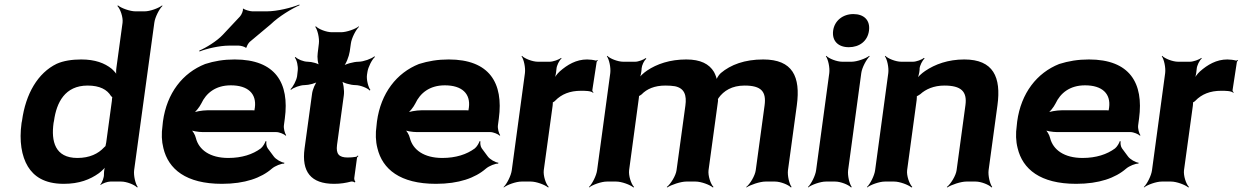

<svg xmlns="http://www.w3.org/2000/svg" viewBox="-20 -800 5475 846"><path d="M422 13 424 15C431 8 454 0 466 0H514C538 0 573 14 584 26L587 24C577 11 568 -26 571 -50L660 -700C663 -724 682 -761 696 -774L694 -776C679 -764 641 -750 617 -750H577C553 -750 514 -764 500 -776L497 -774C510 -761 523 -724 520 -700L493 -502C491 -489 491 -472 494 -464L498 -465C495 -474 482 -488 472 -497C441 -522 399 -538 338 -538C297 -538 259 -532 230 -519C147 -479 93 -387 77 -268L75 -258C64 -179 75 -112 103 -66C129 -24 174 10 261 10C329 10 377 -9 416 -37C429 -47 446 -63 450 -73L446 -74C441 -65 438 -46 438 -32C439 -19 430 5 422 13ZM473 -356 448 -172C448 -170 444 -156 445 -155L450 -159C449 -160 439 -152 438 -150C413 -123 375 -104 321 -104C222 -104 205 -178 216 -258L218 -268C229 -348 266 -423 366 -423C420 -423 452 -405 469 -377C470 -376 478 -368 479 -369L475 -373C474 -372 473 -358 473 -356Z M1014 -538C966 -538 924 -531 884 -518C785 -479 715 -390 698 -265L696 -246C691 -211 692 -178 700 -147C722 -55 799 10 958 10C1059 10 1131 -16 1178 -57C1192 -69 1220 -80 1232 -79L1233 -83C1220 -84 1195 -98 1186 -111L1160 -146C1154 -154 1152 -169 1154 -177L1150 -178C1148 -170 1138 -153 1129 -146C1094 -120 1046 -104 986 -104C905 -104 856 -140 843 -192C840 -206 828 -226 818 -233L814 -229C824 -223 854 -218 874 -218H1197C1211 -218 1232 -209 1239 -202L1241 -204C1235 -212 1229 -234 1231 -248L1235 -278C1256 -434 1194 -538 1014 -538ZM1103 -326 1102 -320C1102 -317 1100 -311 1102 -310L1105 -312C1104 -314 1097 -314 1093 -314H893C872 -314 837 -308 824 -301L828 -297C841 -305 859 -328 867 -344C888 -389 929 -424 997 -424C1073 -424 1111 -387 1103 -326ZM1037 -727 962 -647C936 -619 887 -589 858 -577L859 -573C888 -585 947 -599 989 -599H1032C1040 -599 1060 -594 1061 -590L1067 -591C1066 -596 1075 -611 1081 -616L1173 -693C1209 -728 1266 -762 1300 -777L1299 -780C1265 -766 1202 -750 1155 -750H1092C1082 -750 1057 -757 1053 -762L1050 -761C1053 -755 1044 -734 1037 -727Z M1452 10C1481 10 1504 6 1527 0C1532 -1 1540 1 1543 4L1546 1C1543 -2 1540 -11 1541 -16L1553 -104C1553 -107 1557 -110 1559 -112L1557 -115C1555 -113 1551 -109 1548 -109C1537 -107 1525 -106 1512 -106C1473 -106 1460 -122 1465 -161L1495 -380C1498 -401 1493 -438 1484 -449L1480 -446C1489 -435 1525 -425 1546 -425C1567 -425 1600 -412 1609 -401L1612 -404C1603 -415 1594 -449 1597 -470L1599 -483C1602 -504 1619 -538 1632 -549L1630 -552C1617 -541 1581 -528 1560 -528C1539 -528 1501 -518 1488 -507L1491 -504C1504 -515 1518 -552 1521 -573L1526 -608C1529 -632 1548 -669 1562 -682L1561 -684C1546 -672 1507 -658 1483 -658H1442C1418 -658 1383 -672 1372 -684L1369 -682C1379 -669 1388 -632 1385 -608L1380 -567C1377 -548 1380 -517 1389 -507L1393 -510C1384 -520 1354 -528 1336 -528C1317 -528 1291 -539 1282 -549L1279 -546C1288 -536 1294 -508 1292 -490L1289 -464C1286 -445 1271 -417 1260 -407L1262 -404C1273 -414 1303 -425 1322 -425C1340 -425 1373 -433 1384 -443L1381 -446C1370 -436 1357 -405 1355 -387L1322 -146C1308 -43 1350 10 1452 10Z M1957 -538C1909 -538 1867 -531 1826 -518C1728 -479 1658 -390 1641 -265L1639 -246C1634 -211 1635 -178 1643 -147C1665 -55 1742 10 1901 10C2002 10 2074 -16 2121 -57C2135 -69 2163 -80 2175 -79L2176 -83C2163 -84 2138 -98 2129 -111L2103 -146C2097 -154 2095 -169 2097 -177L2093 -178C2091 -170 2081 -153 2072 -146C2037 -120 1989 -104 1929 -104C1848 -104 1799 -140 1786 -192C1783 -206 1771 -226 1761 -233L1757 -229C1767 -223 1797 -218 1817 -218H2140C2154 -218 2175 -209 2182 -202L2184 -204C2178 -212 2172 -234 2174 -248L2178 -278C2199 -434 2137 -538 1957 -538ZM2046 -326 2045 -320C2045 -317 2043 -311 2045 -310L2048 -312C2047 -314 2040 -314 2036 -314H1836C1815 -314 1780 -308 1767 -301L1771 -297C1784 -305 1802 -328 1810 -344C1831 -389 1872 -424 1940 -424C2016 -424 2054 -387 2046 -326Z M2593 -391 2595 -393C2593 -395 2589 -399 2590 -403L2609 -527C2609 -529 2613 -532 2614 -533L2612 -536C2611 -535 2608 -533 2606 -533C2595 -536 2579 -538 2567 -538C2519 -538 2480 -515 2446 -485C2434 -474 2423 -458 2419 -449L2421 -448C2426 -457 2430 -475 2431 -488L2432 -497C2433 -511 2444 -534 2454 -542L2453 -545C2442 -537 2417 -528 2402 -528H2350C2326 -528 2291 -542 2280 -554L2278 -552C2288 -539 2296 -502 2293 -478L2235 -50C2232 -26 2213 11 2199 24L2200 26C2215 14 2254 0 2278 0H2319C2343 0 2381 14 2395 26L2398 24C2385 11 2373 -26 2376 -50L2415 -334C2415 -337 2417 -350 2415 -351L2413 -348C2414 -347 2425 -354 2426 -356C2454 -385 2491 -400 2540 -400C2557 -400 2585 -400 2593 -391Z M2912 -423C2928 -423 2942 -422 2954 -420C2997 -411 3006 -379 3000 -335L2961 -50C2958 -26 2935 11 2918 24L2920 26C2938 14 2980 0 3004 0H3045C3069 0 3107 14 3121 26L3124 24C3111 11 3099 -26 3102 -50L3144 -357C3143 -358 3144 -365 3143 -366L3142 -362C3143 -362 3146 -367 3146 -368C3169 -400 3205 -423 3261 -423C3335 -423 3357 -396 3349 -336L3310 -50C3307 -26 3285 11 3268 24L3269 26C3287 14 3329 0 3353 0H3395C3419 0 3454 14 3465 26L3468 24C3458 11 3449 -26 3452 -50L3491 -336C3508 -462 3473 -538 3343 -538C3261 -538 3200 -515 3156 -478C3146 -469 3136 -452 3135 -443H3139C3140 -452 3132 -472 3126 -483C3105 -518 3067 -538 3004 -538C2932 -538 2874 -518 2831 -489C2816 -479 2798 -462 2792 -452L2796 -450C2802 -461 2806 -480 2807 -495V-498C2808 -512 2818 -534 2828 -541L2825 -544C2816 -537 2793 -528 2779 -528H2726C2702 -528 2667 -542 2656 -554L2654 -552C2664 -539 2672 -502 2669 -478L2611 -50C2608 -26 2589 11 2575 24L2576 26C2591 14 2630 0 2654 0H2695C2719 0 2757 14 2771 26L2774 24C2761 11 2749 -26 2752 -50L2794 -361C2794 -364 2797 -378 2795 -379L2792 -376C2794 -375 2805 -382 2807 -384C2830 -408 2864 -423 2912 -423Z M3717 -50 3775 -478C3778 -502 3798 -539 3812 -552L3810 -554C3795 -542 3756 -528 3732 -528H3691C3667 -528 3632 -542 3621 -554L3619 -552C3629 -539 3637 -502 3634 -478L3576 -50C3573 -26 3554 11 3540 24L3541 26C3556 14 3595 0 3619 0H3660C3684 0 3719 14 3730 26L3733 24C3723 11 3714 -26 3717 -50ZM3720 -592C3767 -592 3803 -619 3809 -665C3815 -711 3787 -738 3740 -738C3694 -738 3657 -709 3651 -665C3645 -619 3674 -592 3720 -592Z M4141 -423C4215 -423 4242 -397 4234 -337L4195 -50C4192 -26 4169 11 4152 24L4154 26C4172 14 4214 0 4238 0H4279C4303 0 4338 14 4349 26L4352 24C4342 11 4333 -26 4336 -50L4375 -336C4392 -460 4357 -538 4229 -538C4158 -538 4100 -517 4056 -487C4041 -477 4023 -460 4017 -450L4020 -448C4026 -459 4031 -478 4032 -493V-498C4033 -511 4044 -534 4054 -542L4051 -545C4042 -537 4017 -528 4003 -528H3951C3927 -528 3892 -542 3881 -554L3879 -552C3889 -539 3897 -502 3894 -478L3836 -50C3833 -26 3814 11 3800 24L3801 26C3816 14 3855 0 3879 0H3920C3944 0 3982 14 3996 26L4000 24C3987 11 3974 -26 3977 -50L4019 -359C4019 -362 4021 -378 4019 -379L4016 -375C4018 -374 4033 -383 4035 -385C4059 -407 4095 -423 4141 -423Z M4778 -538C4730 -538 4688 -531 4647 -518C4549 -479 4479 -390 4462 -265L4460 -246C4455 -211 4456 -178 4464 -147C4486 -55 4563 10 4722 10C4823 10 4895 -16 4942 -57C4956 -69 4984 -80 4996 -79L4997 -83C4984 -84 4959 -98 4950 -111L4924 -146C4918 -154 4916 -169 4918 -177L4914 -178C4912 -170 4902 -153 4893 -146C4858 -120 4810 -104 4750 -104C4669 -104 4620 -140 4607 -192C4604 -206 4592 -226 4582 -233L4578 -229C4588 -223 4618 -218 4638 -218H4961C4975 -218 4996 -209 5003 -202L5005 -204C4999 -212 4993 -234 4995 -248L4999 -278C5020 -434 4958 -538 4778 -538ZM4867 -326 4866 -320C4866 -317 4864 -311 4866 -310L4869 -312C4868 -314 4861 -314 4857 -314H4657C4636 -314 4601 -308 4588 -301L4592 -297C4605 -305 4623 -328 4631 -344C4652 -389 4693 -424 4761 -424C4837 -424 4875 -387 4867 -326Z M5414 -391 5416 -393C5414 -395 5410 -399 5411 -403L5430 -527C5430 -529 5434 -532 5435 -533L5433 -536C5432 -535 5429 -533 5427 -533C5416 -536 5400 -538 5388 -538C5340 -538 5301 -515 5267 -485C5255 -474 5244 -458 5240 -449L5242 -448C5247 -457 5251 -475 5252 -488L5253 -497C5254 -511 5265 -534 5275 -542L5274 -545C5263 -537 5238 -528 5223 -528H5171C5147 -528 5112 -542 5101 -554L5099 -552C5109 -539 5117 -502 5114 -478L5056 -50C5053 -26 5034 11 5020 24L5021 26C5036 14 5075 0 5099 0H5140C5164 0 5202 14 5216 26L5219 24C5206 11 5194 -26 5197 -50L5236 -334C5236 -337 5238 -350 5236 -351L5234 -348C5235 -347 5246 -354 5247 -356C5275 -385 5312 -400 5361 -400C5378 -400 5406 -400 5414 -391Z"/></svg>

Font: Asimov
Style: EdgeWideIt
Weight: 500
Designer: Google
Version: Version 2.000980: 2014